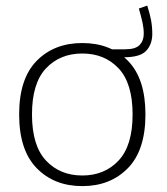

<svg xmlns="http://www.w3.org/2000/svg" viewBox="-20 -645 585 671"><path d="M494.6 -625.5Q503.9 -596.7 508.1 -573.7Q512.2 -550.8 512.2 -526.4Q512.2 -490.7 491.2 -467.8Q470.2 -444.8 412.1 -444.8H350.6V-472.7H417Q453.6 -472.7 468 -487.8Q482.4 -502.9 482.4 -526.9Q482.4 -545.9 478 -566.2Q473.6 -586.4 465.3 -615.2ZM267.6 -494.6Q366.2 -494.6 427.2 -432.4Q488.3 -370.1 488.3 -245.1Q488.3 -120.1 427 -57.4Q365.7 5.4 267.6 5.4Q169.4 5.4 108.2 -57.4Q46.9 -120.1 46.9 -245.1Q46.9 -370.1 108.2 -432.4Q169.4 -494.6 267.6 -494.6ZM267.6 -458Q189.5 -458 140.6 -406Q91.8 -354 91.8 -245.1Q91.8 -136.2 140.6 -84Q189.5 -31.7 267.6 -31.7Q345.7 -31.7 394.5 -84Q443.4 -136.2 443.4 -245.1Q443.4 -354 394.5 -406Q345.7 -458 267.6 -458Z"/></svg>

Font: Estedad-FD ExtraLight
Style: Regular
Weight: 200
Designer: Amin Abedi
Version: Version 7.3